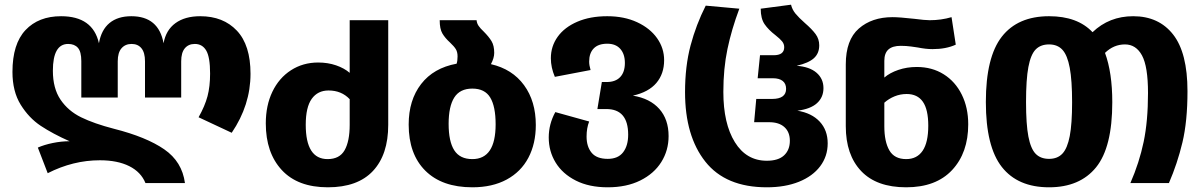

<svg xmlns="http://www.w3.org/2000/svg" viewBox="-20 -779 5116 817"><path d="M405 -97Q291 -97 183 -42L141 -151Q168 -163 204.5 -170.5Q241 -178 276 -178Q204 -210 153.5 -243.5Q103 -277 68 -333.5Q33 -390 33 -473Q33 -592 88.5 -651Q144 -710 240 -710Q375 -710 401 -595Q411 -652 446 -681Q481 -710 539 -710Q655 -710 676 -595Q686 -651 726.5 -680.5Q767 -710 832 -710Q930 -710 988 -648.5Q1046 -587 1046 -465Q1046 -332 966 -214L825 -280Q852 -328 863 -369.5Q874 -411 874 -466Q874 -536 857.5 -564Q841 -592 809 -592Q782 -592 766.5 -573.5Q751 -555 751 -518V-364H597V-518Q597 -555 582 -573.5Q567 -592 540 -592Q513 -592 497 -573.5Q481 -555 481 -518V-364H326V-519Q326 -559 311.5 -575.5Q297 -592 270 -592Q205 -592 205 -478Q205 -403 237.5 -355Q270 -307 325 -280Q380 -253 465 -231Q603 -196 679 -143.5Q755 -91 767 0H599Q580 -47 530 -72Q480 -97 405 -97Z M1632 -693V-248Q1632 -121 1567 -51.5Q1502 18 1375 18Q1247 18 1179 -55.5Q1111 -129 1111 -254Q1111 -330 1139 -388.5Q1167 -447 1218 -480Q1269 -513 1334 -513Q1375 -513 1410 -501Q1445 -489 1468 -469V-693ZM1468 -248V-357Q1433 -394 1378 -394Q1332 -394 1306.5 -358.5Q1281 -323 1281 -248Q1281 -102 1374 -102Q1425 -102 1446.5 -140Q1468 -178 1468 -248Z M2260 -247Q2260 -168 2228.5 -108Q2197 -48 2136 -15Q2075 18 1990 18Q1861 18 1790 -52.5Q1719 -123 1719 -249Q1719 -353 1772 -421.5Q1825 -490 1923 -508Q1927 -520 1927 -539Q1927 -558 1919.5 -570Q1912 -582 1895 -598Q1874 -617 1862.5 -636.5Q1851 -656 1851 -693H2008Q2009 -680 2016.5 -669Q2024 -658 2038 -645Q2060 -623 2071.5 -604Q2083 -585 2083 -554Q2083 -532 2069 -506Q2160 -485 2210 -416.5Q2260 -348 2260 -247ZM2089 -250Q2089 -326 2066 -364Q2043 -402 1990 -402Q1937 -402 1913 -364Q1889 -326 1889 -252Q1889 -177 1913 -139.5Q1937 -102 1990 -102Q2089 -102 2089 -250Z M2825 -200Q2825 -139 2794 -89.5Q2763 -40 2704.5 -11Q2646 18 2566 18Q2487 18 2430.5 -10.5Q2374 -39 2344.5 -87Q2315 -135 2315 -194Q2315 -251 2343 -302L2487 -262Q2476 -234 2476 -198Q2476 -155 2497.5 -129Q2519 -103 2566 -103Q2610 -103 2631.5 -131Q2653 -159 2653 -206Q2653 -315 2560 -315H2522L2541 -430H2562Q2599 -430 2619 -451Q2639 -472 2639 -511Q2639 -549 2619.5 -571Q2600 -593 2564 -593Q2526 -593 2506.5 -573Q2487 -553 2487 -517Q2487 -501 2493 -481L2341 -452Q2324 -492 2324 -531Q2324 -582 2353 -622.5Q2382 -663 2436.5 -686.5Q2491 -710 2564 -710Q2636 -710 2691 -684.5Q2746 -659 2776 -616.5Q2806 -574 2806 -523Q2806 -465 2773 -426Q2740 -387 2673 -372Q2746 -360 2785.5 -315.5Q2825 -271 2825 -200Z M2895 -387Q2895 -497 2918.5 -585.5Q2942 -674 2983 -755L3126 -742Q3093 -654 3075.5 -570.5Q3058 -487 3058 -388Q3058 -253 3107 -174Q3156 -95 3243 -95Q3292 -95 3316.5 -118Q3341 -141 3341 -180Q3341 -217 3318 -238Q3295 -259 3253 -259H3189L3198 -358H3265Q3325 -358 3325 -401Q3325 -423 3310.5 -434.5Q3296 -446 3269 -446H3204L3214 -544H3272Q3317 -544 3317 -578Q3317 -592 3308 -603Q3299 -614 3280 -629Q3250 -652 3233.5 -676Q3217 -700 3217 -742L3346 -759Q3351 -738 3365 -721Q3379 -704 3405 -681Q3435 -655 3450.5 -634Q3466 -613 3466 -586Q3466 -552 3443.5 -531.5Q3421 -511 3370 -499Q3425 -495 3454.5 -469.5Q3484 -444 3484 -404Q3484 -365 3456.5 -340Q3429 -315 3373 -308Q3434 -298 3468 -261.5Q3502 -225 3502 -169Q3502 -114 3470 -71.5Q3438 -29 3379.5 -5.5Q3321 18 3243 18Q3068 18 2981.5 -91Q2895 -200 2895 -387Z M4100 -250Q4100 -129 4031.5 -55.5Q3963 18 3836 18Q3710 18 3644.5 -51Q3579 -120 3579 -242V-505Q3579 -609 3634.5 -657.5Q3690 -706 3778 -706Q3807 -706 3870 -699Q3916 -693 3936 -693Q3985 -693 4029 -706L4047 -589Q4006 -570 3948 -570Q3920 -570 3885 -577Q3879 -578 3857.5 -581Q3836 -584 3813 -584Q3778 -584 3760.5 -568.5Q3743 -553 3743 -520V-449Q3766 -469 3802.5 -481.5Q3839 -494 3881 -494Q3946 -494 3995.5 -463Q4045 -432 4072.5 -376.5Q4100 -321 4100 -250ZM3930 -244Q3930 -313 3907 -346Q3884 -379 3838 -379Q3811 -379 3786.5 -369Q3762 -359 3743 -342V-242Q3743 -176 3764.5 -139Q3786 -102 3836 -102Q3882 -102 3906 -137.5Q3930 -173 3930 -244Z M5033 -391Q5033 -263 5011.5 -173Q4990 -83 4954 0H4790Q4828 -87 4846.5 -175.5Q4865 -264 4865 -383Q4865 -496 4839.5 -543Q4814 -590 4767 -590Q4719 -590 4682 -554Q4713 -470 4713 -344Q4713 -152 4644 -67Q4575 18 4444 18Q4311 18 4243 -68.5Q4175 -155 4175 -345Q4175 -536 4243 -623Q4311 -710 4444 -710Q4565 -710 4629 -642Q4700 -710 4802 -710Q4911 -710 4972 -632Q5033 -554 5033 -391ZM4542 -344Q4542 -437 4532 -490.5Q4522 -544 4501 -567Q4480 -590 4444 -590Q4408 -590 4387 -568.5Q4366 -547 4356 -494Q4346 -441 4346 -345Q4346 -250 4356 -198Q4366 -146 4387 -124.5Q4408 -103 4444 -103Q4480 -103 4501 -125.5Q4522 -148 4532 -200Q4542 -252 4542 -344Z"/></svg>

Font: FiraGOUPP
Style: Bold
Weight: 700
Designer: bBox Type
Foundry: bBox Type GmbH
Version: Version 1.001